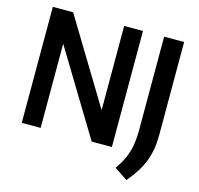

<svg xmlns="http://www.w3.org/2000/svg" viewBox="-126 -875 1224 1183"><g transform="rotate(15 486.0 -283.0)"><path d="M67 0V-740H196.5L522 -203V-740H642V0H513L187.5 -537V0ZM781 173.5 697.5 117.5Q727 76 744.2 37Q761.5 -2 769.2 -46.2Q777 -90.5 777 -148V-740H904.5V-145.5Q904.5 -52.5 876.5 21Q848.5 94.5 781 173.5Z"/></g></svg>

Font: Encode Sans SemiCondensed SemiCondensed SemiBold
Style: Regular
Weight: 600
Width: 4
Designer: Multiple Designers
Foundry: Impallari Type
Version: Version 3.000; ttfautohint (v1.8.3) -l 8 -r 50 -G 200 -x 14 